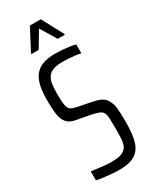

<svg xmlns="http://www.w3.org/2000/svg" viewBox="-228 -951 822 1018"><g transform="rotate(-30 183.5 -442.0)"><path d="M182 8Q160 8 135.5 6Q111 4 87 1Q63 -2 44 -6V-61Q65 -58 86.5 -55.5Q108 -53 128 -51Q148 -49 163 -49Q197 -49 217.5 -54.5Q238 -60 252 -74Q262 -85 266 -101Q270 -117 271 -139Q272 -161 272 -186Q272 -227 271 -251.5Q270 -276 263.5 -288.5Q257 -301 242.5 -307Q228 -313 202 -319L107 -337Q82 -342 67.5 -354Q53 -366 45 -386Q37 -406 34.5 -436.5Q32 -467 32 -508Q32 -557 40.5 -592.5Q49 -628 67.5 -651Q86 -674 116.5 -685Q147 -696 191 -696Q217 -696 240.5 -694Q264 -692 283.5 -689Q303 -686 314 -682V-628Q300 -632 282 -634Q264 -636 245 -637.5Q226 -639 206 -639Q167 -639 145.5 -630.5Q124 -622 113 -605Q102 -588 98.5 -564.5Q95 -541 95 -508Q95 -460 99 -437.5Q103 -415 114 -407Q125 -399 147 -394L237 -376Q260 -372 277 -365Q294 -358 306 -346Q318 -334 325 -313Q330 -303 332 -287.5Q334 -272 335 -249.5Q336 -227 336 -196Q336 -154 332 -121.5Q328 -89 318.5 -64.5Q309 -40 291.5 -24Q274 -8 247 0Q220 8 182 8ZM83 -757V-762L151 -892H218L287 -762V-757H244L185 -854L127 -757Z"/></g></svg>

Font: Saira ExtraCondensed
Style: Regular
Weight: 400
Width: 2
Designer: Hector Gatti with collaboration of the Omnibus-Type team
Foundry: Omnibus-Type
Version: Version 1.101